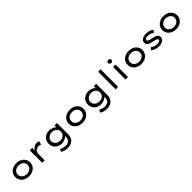

<svg xmlns="http://www.w3.org/2000/svg" viewBox="640 -3131 5716 5716"><g transform="rotate(-45 3498.0 -273.5)"><path d="M403 10Q312 10 241.5 -25Q171 -60 130.5 -122Q90 -184 90 -263Q90 -343 130.5 -404.5Q171 -466 241.5 -501Q312 -536 403 -536Q494 -536 564 -501Q634 -466 674.5 -404.5Q715 -343 715 -263Q715 -184 674.5 -122Q634 -60 564 -25Q494 10 403 10ZM403 -84Q462 -84 509.5 -107Q557 -130 584.5 -170.5Q612 -211 610 -263Q612 -316 584.5 -356Q557 -396 509.5 -419Q462 -442 403 -442Q344 -442 296.5 -419Q249 -396 221.5 -355.5Q194 -315 195 -263Q194 -211 221.5 -170.5Q249 -130 296.5 -107Q344 -84 403 -84Z M960 0V-525H1064V-345L1043 -366Q1056 -413 1088.5 -451.5Q1121 -490 1163.5 -513Q1206 -536 1252 -536Q1280 -536 1306.5 -530Q1333 -524 1348 -515L1321 -406Q1303 -416 1278.5 -421.5Q1254 -427 1232 -427Q1195 -427 1164.5 -414Q1134 -401 1111.5 -379Q1089 -357 1076.5 -330Q1064 -303 1064 -273V0Z M1820 230Q1744 230 1683.5 211.5Q1623 193 1586 167L1623 84Q1644 96 1674 108.5Q1704 121 1741 129.5Q1778 138 1820 138Q1876 138 1917.5 117Q1959 96 1981.5 56Q2004 16 2004 -42V-121L2015 -114Q2010 -85 1975.5 -56Q1941 -27 1889.5 -8.5Q1838 10 1780 10Q1697 10 1632.5 -25Q1568 -60 1531.5 -122Q1495 -184 1495 -263Q1495 -343 1533 -404.5Q1571 -466 1637 -501Q1703 -536 1788 -536Q1814 -536 1845.5 -529.5Q1877 -523 1908 -510.5Q1939 -498 1965.5 -482Q1992 -466 2008.5 -447.5Q2025 -429 2026 -410L2004 -402V-525H2107V-54Q2107 16 2085 69.5Q2063 123 2023.5 158.5Q1984 194 1931.5 212Q1879 230 1820 230ZM1808 -85Q1867 -85 1912.5 -108Q1958 -131 1983 -171.5Q2008 -212 2008 -263Q2008 -315 1983 -355Q1958 -395 1912.5 -418.5Q1867 -442 1808 -442Q1748 -442 1701 -418.5Q1654 -395 1627 -354.5Q1600 -314 1600 -263Q1600 -213 1627 -172.5Q1654 -132 1701 -108.5Q1748 -85 1808 -85Z M2654 10Q2563 10 2492.5 -25Q2422 -60 2381.5 -122Q2341 -184 2341 -263Q2341 -343 2381.5 -404.5Q2422 -466 2492.5 -501Q2563 -536 2654 -536Q2745 -536 2815 -501Q2885 -466 2925.5 -404.5Q2966 -343 2966 -263Q2966 -184 2925.5 -122Q2885 -60 2815 -25Q2745 10 2654 10ZM2654 -84Q2713 -84 2760.5 -107Q2808 -130 2835.5 -170.5Q2863 -211 2861 -263Q2863 -316 2835.5 -356Q2808 -396 2760.5 -419Q2713 -442 2654 -442Q2595 -442 2547.5 -419Q2500 -396 2472.5 -355.5Q2445 -315 2446 -263Q2445 -211 2472.5 -170.5Q2500 -130 2547.5 -107Q2595 -84 2654 -84Z M3471 230Q3395 230 3334.5 211.5Q3274 193 3237 167L3274 84Q3295 96 3325 108.5Q3355 121 3392 129.5Q3429 138 3471 138Q3527 138 3568.5 117Q3610 96 3632.5 56Q3655 16 3655 -42V-121L3666 -114Q3661 -85 3626.5 -56Q3592 -27 3540.5 -8.5Q3489 10 3431 10Q3348 10 3283.5 -25Q3219 -60 3182.5 -122Q3146 -184 3146 -263Q3146 -343 3184 -404.5Q3222 -466 3288 -501Q3354 -536 3439 -536Q3465 -536 3496.5 -529.5Q3528 -523 3559 -510.5Q3590 -498 3616.5 -482Q3643 -466 3659.5 -447.5Q3676 -429 3677 -410L3655 -402V-525H3758V-54Q3758 16 3736 69.5Q3714 123 3674.5 158.5Q3635 194 3582.5 212Q3530 230 3471 230ZM3459 -85Q3518 -85 3563.5 -108Q3609 -131 3634 -171.5Q3659 -212 3659 -263Q3659 -315 3634 -355Q3609 -395 3563.5 -418.5Q3518 -442 3459 -442Q3399 -442 3352 -418.5Q3305 -395 3278 -354.5Q3251 -314 3251 -263Q3251 -213 3278 -172.5Q3305 -132 3352 -108.5Q3399 -85 3459 -85Z M4052 0V-740H4155V0Z M4467 0V-525H4570V0ZM4517 -647Q4484 -647 4466 -664Q4448 -681 4448 -712Q4448 -741 4466.5 -759Q4485 -777 4517 -777Q4550 -777 4568 -760Q4586 -743 4586 -712Q4586 -683 4567.5 -665Q4549 -647 4517 -647Z M5132 10Q5041 10 4970.5 -25Q4900 -60 4859.5 -122Q4819 -184 4819 -263Q4819 -343 4859.5 -404.5Q4900 -466 4970.5 -501Q5041 -536 5132 -536Q5223 -536 5293 -501Q5363 -466 5403.5 -404.5Q5444 -343 5444 -263Q5444 -184 5403.5 -122Q5363 -60 5293 -25Q5223 10 5132 10ZM5132 -84Q5191 -84 5238.5 -107Q5286 -130 5313.5 -170.5Q5341 -211 5339 -263Q5341 -316 5313.5 -356Q5286 -396 5238.5 -419Q5191 -442 5132 -442Q5073 -442 5025.5 -419Q4978 -396 4950.5 -355.5Q4923 -315 4924 -263Q4923 -211 4950.5 -170.5Q4978 -130 5025.5 -107Q5073 -84 5132 -84Z M5877 10Q5796 10 5729.5 -13Q5663 -36 5619 -87L5689 -149Q5724 -113 5770.5 -94.5Q5817 -76 5874 -76Q5896 -76 5919 -79Q5942 -82 5961.5 -90Q5981 -98 5992.5 -111Q6004 -124 6004 -142Q6004 -172 5964 -188Q5944 -195 5916 -202.5Q5888 -210 5852 -217Q5792 -230 5747 -245Q5702 -260 5674 -284Q5653 -303 5642 -327.5Q5631 -352 5631 -384Q5631 -419 5649 -446.5Q5667 -474 5698.5 -494.5Q5730 -515 5772 -525.5Q5814 -536 5863 -536Q5906 -536 5950.5 -527Q5995 -518 6035 -499Q6075 -480 6102 -452L6046 -384Q6022 -403 5991 -418.5Q5960 -434 5927.5 -442.5Q5895 -451 5866 -451Q5842 -451 5819 -448Q5796 -445 5776.5 -437.5Q5757 -430 5745.5 -417.5Q5734 -405 5734 -388Q5735 -376 5741.5 -365.5Q5748 -355 5760 -347Q5778 -335 5810.5 -325.5Q5843 -316 5885 -308Q5938 -298 5982 -284Q6026 -270 6055 -249Q6080 -232 6092.5 -208.5Q6105 -185 6105 -154Q6105 -103 6074.5 -66Q6044 -29 5992 -9.5Q5940 10 5877 10Z M6594 10Q6503 10 6432.5 -25Q6362 -60 6321.5 -122Q6281 -184 6281 -263Q6281 -343 6321.5 -404.5Q6362 -466 6432.5 -501Q6503 -536 6594 -536Q6685 -536 6755 -501Q6825 -466 6865.5 -404.5Q6906 -343 6906 -263Q6906 -184 6865.5 -122Q6825 -60 6755 -25Q6685 10 6594 10ZM6594 -84Q6653 -84 6700.5 -107Q6748 -130 6775.5 -170.5Q6803 -211 6801 -263Q6803 -316 6775.5 -356Q6748 -396 6700.5 -419Q6653 -442 6594 -442Q6535 -442 6487.5 -419Q6440 -396 6412.5 -355.5Q6385 -315 6386 -263Q6385 -211 6412.5 -170.5Q6440 -130 6487.5 -107Q6535 -84 6594 -84Z"/></g></svg>

Font: Lexend Giga
Style: Regular
Weight: 400
Designer: Bonnie Shaver-Troup, Thomas Jockin
Foundry: Lexend
Version: Version 1.007